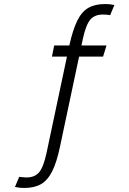

<svg xmlns="http://www.w3.org/2000/svg" viewBox="-20 -725 640 950"><path d="M217 0 323 -500Q340 -577 362 -622Q384 -667 417 -686Q450 -705 500 -705Q513 -705 523 -704Q533 -703 546 -700L525 -650Q514 -652 506 -652.5Q498 -653 489 -653Q448 -653 426.5 -627.5Q405 -602 390 -533L277 0ZM383 -500 277 0Q261 77 238.5 122Q216 167 183 186Q150 205 100 205Q87 205 77.5 204Q68 203 54 200L75 150Q86 151 94 152Q102 153 111 153Q152 153 173.5 127.5Q195 102 210 33L323 -500ZM237 -445 248 -500H507L490 -445Z"/></svg>

Font: Epunda Slab Light
Style: Regular
Weight: 300
Designer: Simon Atzbach
Foundry: typofactur
Version: Version 1.102